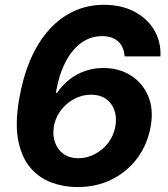

<svg xmlns="http://www.w3.org/2000/svg" viewBox="-20 -757 689 787"><path d="M296.7 9.8Q241.5 9.8 191.4 -8.7Q141.3 -27.1 105.3 -68.6Q69.4 -110 55.3 -178.3Q41.1 -246.7 57.7 -346.5Q73.1 -438.5 104 -510.9Q135 -583.4 180.1 -633.9Q225.1 -684.3 282.1 -710.8Q339.1 -737.3 405.9 -737.3Q477.7 -737.3 530.7 -709.3Q583.7 -681.4 612.1 -633.5Q640.5 -585.7 637.7 -525.7H490.9Q488.1 -565.5 464.3 -587.2Q440.4 -608.9 398.4 -608.9Q350.4 -608.9 312 -580.6Q273.7 -552.4 247.3 -500.3Q220.9 -448.1 208.9 -376.3H213.7Q236.1 -408.8 265.3 -431.6Q294.5 -454.4 329.4 -466.3Q364.3 -478.2 403.1 -478.2Q467.9 -478.2 516 -447.9Q564 -417.5 586.9 -364.4Q609.8 -311.3 598.3 -242.8Q586.3 -169.2 545.2 -112Q504 -54.9 440.5 -22.6Q377 9.8 296.7 9.8ZM300.8 -108.4Q336.9 -108.4 369.3 -125.6Q401.7 -142.7 424.2 -172.3Q446.6 -201.9 452.8 -238.9Q459.3 -275.4 449 -304.9Q438.7 -334.4 414.3 -351.7Q390 -368.9 353.4 -368.9Q325.8 -368.9 300.3 -358.8Q274.9 -348.6 253.9 -330.7Q232.9 -312.7 219.2 -289.2Q205.4 -265.7 200.8 -238.4Q195 -202.8 205.5 -173.2Q215.9 -143.6 240.5 -126Q265.1 -108.4 300.8 -108.4Z"/></svg>

Font: Adwaita Sans
Style: Italic
Weight: 400
Italic angle: -9.39999°
Designer: Rasmus Andersson
Foundry: rsms
Version: Version 4.001;git-9221beed3